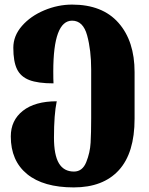

<svg xmlns="http://www.w3.org/2000/svg" viewBox="-20 -571 650 836"><path d="M27 23Q27 -47 79.5 -88.5Q132 -130 227 -130Q215 -72 215 28Q215 104 236.5 140Q258 176 302 176Q339 176 355.5 135Q372 94 374.5 51Q377 8 377 -55V-269Q377 -352 359.5 -416.5Q342 -481 294 -481Q212 -481 212 -260Q212 -223 213 -208Q145 -208 107.5 -222.5Q70 -237 54 -270Q38 -303 38 -363Q38 -415 75.5 -458Q113 -501 172.5 -526Q232 -551 294 -551Q426 -551 496 -471.5Q566 -392 566 -257V-54Q566 95 497.5 170Q429 245 301 245Q169 245 98 187Q27 129 27 23Z"/></svg>

Font: Noto Serif Georgian Black
Style: Regular
Weight: 900
Designer: Monotype Design team
Foundry: Monotype Imaging Inc.
Version: Version 1.000